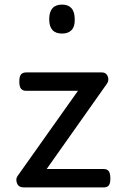

<svg xmlns="http://www.w3.org/2000/svg" viewBox="-20 -815 535 835"><path d="M83 0Q61 0 54 -18Q47 -36 56 -49L319 -420H94Q79 -420 71.5 -429Q64 -438 64 -460Q64 -483 71.5 -491.5Q79 -500 94 -500H423Q436 -500 443 -492Q450 -484 451 -472.5Q452 -461 445 -451L183 -80H431Q446 -80 453 -70.5Q460 -61 460 -38Q460 -17 453 -8.5Q446 0 431 0ZM250 -669Q222 -669 208 -684.5Q194 -700 194 -731Q194 -763 208 -779Q222 -795 250 -795Q277 -795 291 -779Q305 -763 305 -731Q306 -700 291.5 -684.5Q277 -669 250 -669Z"/></svg>

Font: Playwrite CL
Style: Regular
Weight: 400
Designer: Veronika Burian, José Scaglione
Foundry: TypeTogether
Version: Version 1.002